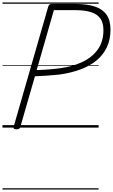

<svg xmlns="http://www.w3.org/2000/svg" viewBox="-20 -1030 912 1550"><path d="M113 14Q84 14 90 -6L370 -979Q373 -989 380 -993.5Q387 -998 402 -998H591Q684 -998 746.5 -977Q809 -956 840.5 -910.5Q872 -865 872 -790Q872 -711 842.5 -648.5Q813 -586 758.5 -541.5Q704 -497 628 -469Q552 -441 459 -428Q411 -423 361 -419.5Q311 -416 262 -414L144 -5Q141 5 134.5 9.5Q128 14 113 14ZM276 -464Q307 -465 339 -467Q371 -469 403.5 -472Q436 -475 465 -479Q573 -494 651.5 -533Q730 -572 772.5 -635Q815 -698 815 -786Q815 -846 790 -881Q765 -916 714.5 -932Q664 -948 588 -948H415ZM0 490H776V500H0ZM0 -20H776V0H0ZM0 -505H776V-500H0ZM0 -1010H776V-1000H0Z"/></svg>

Font: Playwrite AU NSW Guides
Style: Regular
Weight: 400
Designer: Veronika Burian, José Scaglione
Foundry: TypeTogether
Version: Version 1.003